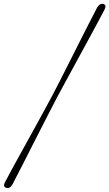

<svg xmlns="http://www.w3.org/2000/svg" viewBox="-53 -799 556 976"><path d="M237.5 -305Q217.5 -266.5 188 -209.2Q158.5 -152 126 -87.8Q93.5 -23.5 63 36.2Q32.5 96 10.5 138Q-3.5 162 -22 155.5Q-40.5 149 -26.5 125Q-10 93.5 14 49.5Q38 5.5 65.8 -44.5Q93.5 -94.5 121 -144.5Q148.5 -194.5 172.5 -238.5Q196.5 -282.5 213 -313.5Q229.5 -345 252.5 -390Q275.5 -435 301.2 -486.2Q327 -537.5 352.8 -588.5Q378.5 -639.5 401.5 -684.5Q424.5 -729.5 441 -761Q455 -784.5 474 -778Q490.5 -772.5 477 -747.5Q459.5 -714 435 -668.5Q410.5 -623 383 -572.5Q355.5 -522 328.2 -472Q301 -422 277.5 -378.8Q254 -335.5 237.5 -305Z"/></svg>

Font: Fraunces 72pt
Style: Italic
Weight: 400
Italic angle: -16°
Version: Version 1.000;[b76b70a41]